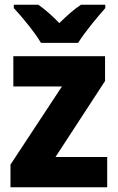

<svg xmlns="http://www.w3.org/2000/svg" viewBox="-20 -786 495 806"><path d="M152 -606H308C335 -650 390 -716 422 -752V-766H320C289 -746 262 -721 229 -689C198 -721 171 -745 141 -766H38V-752C72 -716 127 -649 152 -606ZM430 0V-127H213L421 -446V-550H36V-423H240L24 -95V0Z"/></svg>

Font: Noto Sans Lao Looped SemiCondensed ExtraBold
Style: Regular
Weight: 800
Width: 4
Designer: Mark Frömberg, Ben Mitchell
Foundry: The Fontpad Ltd
Version: Version 1.002